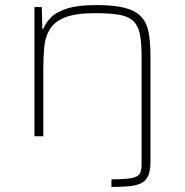

<svg xmlns="http://www.w3.org/2000/svg" viewBox="-20 -538 732 758"><path d="M420 200V170Q474 170 499.5 165Q525 160 532 147.5Q539 135 539 113V-315Q539 -371 532 -404.5Q525 -438 505 -456Q485 -474 449 -480Q413 -486 354 -486Q278 -486 236 -469Q194 -452 176 -421.5Q158 -391 154.5 -350.5Q151 -310 151 -264V0H116V-510H145L147 -424H151Q161 -449 182 -470Q203 -491 245.5 -504.5Q288 -518 361 -518Q430 -518 472.5 -507Q515 -496 537 -472.5Q559 -449 566.5 -411.5Q574 -374 574 -320V103Q574 137 564.5 157Q555 177 536 186Q517 195 488 197.5Q459 200 420 200Z"/></svg>

Font: Saira Expanded Thin
Style: Regular
Weight: 250
Width: 7
Designer: Hector Gatti with collaboration of the Omnibus-Type team
Foundry: Omnibus-Type
Version: Version 1.101